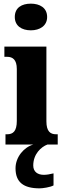

<svg xmlns="http://www.w3.org/2000/svg" viewBox="-20 -791 353 1051"><path d="M149 -625C197 -625 238 -649 238 -698C238 -749 197 -771 149 -771C99 -771 61 -749 61 -698C61 -649 99 -625 149 -625ZM10 0H163C112 14 65 68 65 130C65 206 108 240 197 240C214 240 255 234 273 224V158C253 163 235 166 220 166C187 166 162 150 162 115C162 52 205 13 240 0H296V-56H287C256 -56 234 -71 234 -127V-536H4V-480H19C49 -480 72 -465 72 -413V-129C72 -72 51 -56 19 -56H10Z"/></svg>

Font: Noto Serif Ethiopic ExtraCondensed Black
Style: Regular
Weight: 900
Width: 2
Designer: Monotype Design Team
Foundry: Monotype Imaging Inc.
Version: Version 2.102